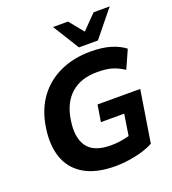

<svg xmlns="http://www.w3.org/2000/svg" viewBox="-166 -1064 1077 1200"><g transform="rotate(-20 372.5 -464.5)"><path d="M51 0ZM397 11Q267 11 188 -36.5Q109 -84 80 -169Q51 -254 69 -367Q86 -478 143 -556Q200 -634 289.5 -675Q379 -716 493 -716Q570 -716 625.5 -699Q681 -682 718 -653L664 -532Q622 -559 584 -570Q546 -581 487 -581Q377 -581 312 -522.5Q247 -464 231 -356Q213 -245 256 -183Q299 -121 414 -121Q447 -121 476.5 -125.5Q506 -130 536 -138L558 -279H403L421 -390H705L650 -45Q598 -18 528.5 -3.5Q459 11 397 11ZM434 -765 325 -940H425L502 -845L595 -940H702L560 -765Z"/></g></svg>

Font: Winston
Style: Bold Italic
Weight: 700
Italic angle: -9°
Designer: Original fonts by Vernon Adams / Changes by Cristiano Sobral
Foundry: Original fonts by Vernon Adams / Changes by Cristiano Sobral
Version: Version 2.503;July 17, 2020;FontCreator 13.0.0.2655 64-bit